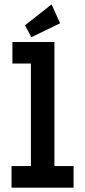

<svg xmlns="http://www.w3.org/2000/svg" viewBox="-20 -862 390 882"><path d="M33 0V-99H122V-570H37V-669H230V-99H318V0ZM124 -691 95 -746 217 -842 256 -755Z"/></svg>

Font: Inconsolata ExtraCondensed Black
Style: Regular
Weight: 900
Width: 2
Monospace: yes
Designer: Raph Levien, Cyreal, Brenton Simpson
Foundry: Raph Levien, Cyreal, Google
Version: Version 3.001; ttfautohint (v1.8.2.53-6de2)